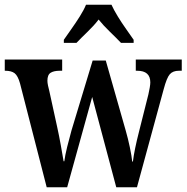

<svg xmlns="http://www.w3.org/2000/svg" viewBox="-21 -786 783 806"><path d="M63 -436Q54 -468 40.5 -478.5Q27 -489 1 -489H-1V-536H240V-489H230Q205 -489 191.5 -480.5Q178 -472 178 -447Q178 -439 180.5 -427Q183 -415 186 -404L219 -253Q227 -217 234.5 -175Q242 -133 246 -109H249Q252 -133 261 -169.5Q270 -206 279 -238L368 -532H423L507 -237Q516 -206 524 -168Q532 -130 534 -108H537Q540 -133 546.5 -164.5Q553 -196 563 -235L602 -390Q605 -403 607.5 -417.5Q610 -432 610 -440Q610 -489 555 -489H549V-536H742V-489H730Q705 -489 692 -474.5Q679 -460 666 -411L554 0H467L366 -379L261 0H175ZM247 -619Q260 -638 278.5 -664Q297 -690 314 -717Q331 -744 340 -766H447Q457 -744 473.5 -717Q490 -690 508.5 -664Q527 -638 540 -619V-606H487Q467 -627 440 -653Q413 -679 393 -704Q374 -679 347 -653Q320 -627 300 -606H247Z"/></svg>

Font: Noto Serif Condensed SemiBold
Style: Regular
Weight: 600
Width: 3
Designer: Monotype Design Team
Foundry: Monotype Imaging Inc.
Version: Version 2.013